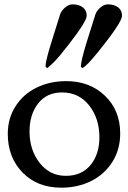

<svg xmlns="http://www.w3.org/2000/svg" viewBox="-20 -847 587 879"><path d="M312 -827.1Q340.8 -827.1 358.9 -813.5Q377 -799.8 377 -774.9Q377 -750 297.4 -647Q252 -587.9 227.1 -563Q203.1 -539.1 195.3 -535.2L188.5 -542V-544.4Q188.5 -566.9 213.4 -647.5Q250.5 -767.6 255.4 -781.7Q260.7 -797.4 277.6 -812.3Q294.4 -827.1 312 -827.1ZM473.6 -827.1Q502.4 -827.1 520.5 -813.5Q538.6 -799.8 538.6 -774.9Q538.6 -744.6 427.7 -607.4Q375 -542.5 356.9 -535.2L350.1 -542V-544.4Q352.1 -573.2 376 -651.4Q410.2 -761.7 417 -781.7Q422.4 -797.4 439.2 -812.3Q456.1 -827.1 473.6 -827.1ZM260.7 12.2Q150.4 12.2 83 -57.4Q15.6 -127 15.6 -233.9Q15.6 -305.2 51.3 -360.8Q86.9 -416.5 147.7 -446Q208.5 -475.6 283.2 -475.6Q390.6 -475.6 460.4 -408.7Q530.3 -341.8 530.3 -235.8Q530.3 -162.6 494.4 -105.7Q458.5 -48.8 397.5 -18.3Q336.4 12.2 260.7 12.2ZM435.1 -218.3Q435.1 -304.7 388.2 -364.3Q341.3 -423.8 264.2 -423.8Q194.3 -423.8 154.8 -373.5Q115.2 -323.2 115.2 -245.1Q115.2 -160.2 161.6 -101.1Q208 -42 281.7 -42Q353.5 -42 394.3 -91.3Q435.1 -140.6 435.1 -218.3Z"/></svg>

Font: Corben
Style: Regular
Weight: 400
Designer: vernon adams
Foundry: vernon adams
Version: Version 1.100